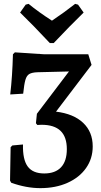

<svg xmlns="http://www.w3.org/2000/svg" viewBox="-20 -742 521 994"><path d="M460 16Q460 79 425.5 128Q391 177 329.5 204.5Q268 232 189 232Q116 232 38 204L32 193L35 20L44 11L99 6Q97 84 123.5 120Q150 156 209 156Q266 156 296 124Q326 92 326 30Q326 -33 293.5 -64.5Q261 -96 195 -96Q181 -96 173 -95L166 -104L171 -153L337 -372L174 -368Q146 -367 132 -359Q118 -351 111.5 -328.5Q105 -306 100 -257L33 -253Q44 -347 47 -461L57 -471L209 -461H437L454 -406L270 -164Q361 -153 410.5 -106Q460 -59 460 16ZM84 -677 113 -718 128 -722Q179 -680 249 -635Q316 -680 369 -722L384 -718L413 -677Q344 -610 258 -519H238Q153 -610 84 -677Z"/></svg>

Font: Alegreya
Style: Bold
Weight: 700
Designer: Juan Pablo del Peral
Foundry: Huerta Tipografica
Version: Version 2.008; ttfautohint (v1.8)